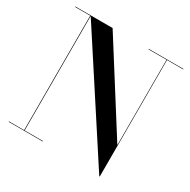

<svg xmlns="http://www.w3.org/2000/svg" viewBox="-168 -910 1072 1081"><g transform="rotate(30 368.0 -370.0)"><path d="M19.2 -3H117.8V-747H19.2V-750H261.8L614.2 -192.8V-747H496.8V-750H722.2V-747H617.2V10H613.8L121.2 -746.9V-3H240.2V0H19.2Z"/></g></svg>

Font: Bodoni* 72 Medium
Style: Regular
Weight: 500
Version: Version 1.002; ttfautohint (v0.97) -l 8 -r 50 -G 200 -x 14 -